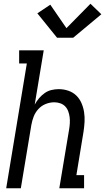

<svg xmlns="http://www.w3.org/2000/svg" viewBox="-20 -1003 560 1023"><path d="M13 0 123 -665H82V-735H213L165 -446Q175 -464 188 -479.5Q201 -495 218 -507Q235 -519 254.5 -523.5Q274 -528 293 -528Q320 -528 344.5 -519.5Q369 -511 386.5 -494Q404 -477 414 -454Q424 -431 428 -405.5Q432 -380 430.5 -353.5Q429 -327 425 -301L387 -70H428V0H296L348 -312Q351 -329 352 -346Q353 -363 351 -379Q349 -395 343.5 -410Q338 -425 327.5 -436Q317 -447 301.5 -452.5Q286 -458 269 -458Q246 -458 223.5 -449Q201 -440 184.5 -422Q168 -404 159.5 -382Q151 -360 147 -337L91 0ZM284 -802 179 -932 248 -978 334 -853 462 -983 520 -927 370 -802Z"/></svg>

Font: Iosevka Gothic
Style: Italic
Weight: 400
Italic angle: -9°
Monospace: yes
Designer: Belleve Invis
Foundry: Belleve Invis
Version: Version 15.5.1; ttfautohint (v1.8.4)